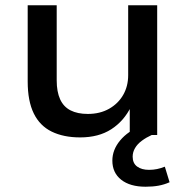

<svg xmlns="http://www.w3.org/2000/svg" viewBox="-20 -512 703 728"><path d="M284 9Q221 9 176 -13Q131 -35 108 -82Q85 -129 85 -203V-492H195V-207Q195 -164 208 -135.5Q221 -107 247.5 -93.5Q274 -80 313 -80Q359 -80 393.5 -99.5Q428 -119 447 -152Q466 -185 466 -227V-492H576V0H472V-108H477Q450 -53 402 -22Q354 9 284 9ZM532 196Q473 196 439.5 169.5Q406 143 406 97Q406 56 435.5 20.5Q465 -15 519 -37L555 0Q535 9 518 21.5Q501 34 492 49.5Q483 65 483 82Q483 107 500 119.5Q517 132 545 132Q561 132 575.5 129Q590 126 605 120L623 179Q603 188 581 192Q559 196 532 196Z"/></svg>

Font: Nunito Sans 10pt SemiExpanded SemiBold
Style: Regular
Weight: 600
Width: 6
Designer: Vernon Adams
Foundry: Vernon Adams
Version: Version 3.101;gftools[0.9.27]